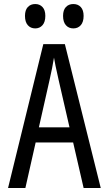

<svg xmlns="http://www.w3.org/2000/svg" viewBox="-20 -933 540 953"><path d="M343 -226H157L106 0H20L195 -714H302L480 0H395ZM325 -301 271 -536Q252 -620 248 -647Q240 -597 226 -536L173 -301ZM104 -854Q104 -883 118 -898Q132 -913 155 -913Q177 -913 191 -898Q205 -883 205 -854Q205 -824 191 -808Q177 -792 155 -792Q132 -792 118 -808Q104 -824 104 -854ZM293 -854Q293 -883 307 -898Q321 -913 344 -913Q367 -913 381 -898Q395 -883 395 -854Q395 -824 381 -808Q367 -792 344 -792Q321 -792 307 -808Q293 -824 293 -854Z"/></svg>

Font: Noto Sans Mono UI Cond
Style: Regular
Weight: 400
Width: 3
Monospace: yes
Designer: Monotype Design team
Foundry: Monotype Imaging Inc.
Version: Version 1.000